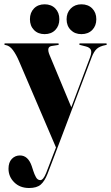

<svg xmlns="http://www.w3.org/2000/svg" viewBox="-22 -650 528 914"><path d="M234 79 244.5 52 68.5 -359Q54.5 -391.5 39.5 -411.5Q24.5 -431.5 7 -435Q1 -436 -0.2 -437.2Q-1.5 -438.5 -1.5 -440Q-1.5 -443.5 3 -443.5H253.5Q258 -443.5 258 -439.5Q258 -436.5 252.5 -435.5L223.5 -431Q198 -426.5 214 -388L317.5 -139.5L407 -377.5Q416 -402.5 410.2 -413.5Q404.5 -424.5 386.5 -429L361 -435.5Q355 -437 355 -439.5Q355 -443.5 359.5 -443.5H482Q486.5 -443.5 486.5 -439.5Q486.5 -436.5 481 -435.5Q452.5 -430 438.8 -417.5Q425 -405 414.5 -377.5L238.5 88Q218 143 204.2 177.8Q190.5 212.5 171.8 228.8Q153 245 116.5 245Q73 245 45.8 218Q18.5 191 18.5 153Q18.5 123 34.2 106.5Q50 90 73 90Q111.5 90 129 140.5L136.5 163.5Q141.5 179.5 149.2 193.5Q157 207.5 170 207.5Q184 207.5 198 172.8Q212 138 234 79ZM190.5 -487.5Q159 -487.5 139.8 -507.2Q120.5 -527 120.5 -558.5Q120.5 -590 139.8 -609.8Q159 -629.5 190.5 -629.5Q222 -629.5 241.2 -609.8Q260.5 -590 260.5 -558.5Q260.5 -527 241.2 -507.2Q222 -487.5 190.5 -487.5ZM365.5 -487.5Q334.5 -487.5 314.8 -507.2Q295 -527 295 -558.5Q295 -589.5 314.8 -609.5Q334.5 -629.5 365.5 -629.5Q397.5 -629.5 417 -609.8Q436.5 -590 436.5 -558.5Q436.5 -527 417 -507.2Q397.5 -487.5 365.5 -487.5Z"/></svg>

Font: Fraunces 144pt S000
Style: Bold
Weight: 700
Version: Version 1.000; ttfautohint (v1.8.3)